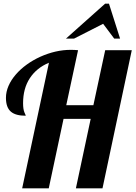

<svg xmlns="http://www.w3.org/2000/svg" viewBox="-20 -1020 734 1040"><path d="M549.3 -1000H570.3L630.4 -811H598.6L538.6 -891.1L381.3 -811H337.4ZM245.1 -680.2Q177.7 -651.9 141.4 -596.2Q105 -540.5 105 -460.9Q105 -428.7 112.3 -411.1Q114.3 -404.8 117.2 -399.9Q119.1 -396.5 119.1 -393.1Q65.4 -393.1 39.6 -414.6Q12.2 -437.5 12.2 -490.2Q12.2 -522.5 26.1 -554.7Q40 -586.9 65.9 -616.7Q90.8 -645.5 124.5 -669.9Q158.2 -694.3 197.8 -712.4Q281.7 -750 362.8 -750Q385.3 -750 402.8 -748L338.9 -450.2H485.8L549.8 -748H693.8L535.2 0H391.1L471.2 -376H324.2L244.1 0H100.1Z"/></svg>

Font: Pattaya
Style: Regular
Weight: 400
Designer: Pablo Impallari / Thai characters Designed by Thanarat Vachiruckul and Suppakit Chalermlarp
Foundry: Pablo Impallari
Version: Version 2.000